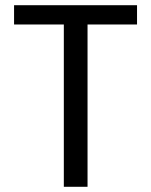

<svg xmlns="http://www.w3.org/2000/svg" viewBox="-20 -717 581 737"><path d="M506 -697V-623H316V0H225V-623H34V-697Z"/></svg>

Font: DVN-Poppins
Style: Regular
Weight: 400
Designer: Ninad Kale (Devanagari), Jonny Pinhorn (Latin)
Foundry: Indian Type Foundry
Version: 4.004